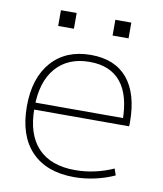

<svg xmlns="http://www.w3.org/2000/svg" viewBox="-81 -766 712 841"><g transform="rotate(10 275.5 -345.0)"><path d="M305 10Q182 10 115 -60Q48 -130 48 -260Q48 -386 111.5 -458Q175 -530 286 -530Q393 -530 449 -463Q505 -396 505 -268Q505 -263 505 -259.5Q505 -256 504 -251H66V-282H483L472 -269Q472 -383 425 -441Q378 -499 286 -499Q190 -499 136 -437Q82 -375 82 -262V-257Q82 -141 139 -81Q196 -21 304 -21Q349 -21 393 -31Q437 -41 474 -58L484 -29Q445 -11 398.5 -0.5Q352 10 305 10ZM364 -630V-700H435V-630ZM122 -630V-700H192V-630Z"/></g></svg>

Font: M PLUS 1 ExtraLight
Style: Regular
Weight: 250
Version: Version 1.001